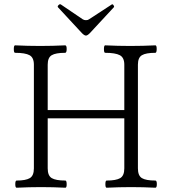

<svg xmlns="http://www.w3.org/2000/svg" viewBox="-20 -879 795 902"><path d="M383.8 -711.9Q376.5 -711.9 365.2 -723.1L252.9 -844.2Q248.5 -848.6 254.9 -855Q261.2 -861.3 266.1 -857.9L369.1 -788.1Q375.5 -784.2 383.8 -784.2Q392.6 -784.2 397.9 -788.1L504.9 -857.9Q508.8 -860.8 513.2 -854.7Q517.6 -848.6 515.1 -845.2L401.9 -723.1Q390.6 -711.9 383.8 -711.9ZM58.1 2.9Q51.8 2.9 51.8 -13.9Q51.8 -30.8 58.1 -30.8Q101.1 -30.8 120.1 -42.2Q139.2 -53.7 139.2 -87.9V-575.2Q139.2 -608.4 118.9 -619.6Q98.6 -630.9 50.8 -630.9Q44.9 -630.9 44.9 -648.4Q44.9 -666 50.8 -666Q109.4 -663.1 168.9 -663.1Q227.5 -663.1 286.1 -666Q293.5 -666 293.2 -648.4Q293 -630.9 286.1 -630.9Q241.7 -630.9 222.9 -619.6Q204.1 -608.4 204.1 -575.2V-361.8H564V-575.2Q564 -608.4 543 -619.6Q522 -630.9 474.1 -630.9Q468.3 -630.9 468.3 -648.4Q468.3 -666 474.1 -666Q534.2 -663.1 591.8 -663.1Q651.4 -663.1 710 -666Q716.3 -666 716.1 -648.4Q715.8 -630.9 710 -630.9Q665.5 -630.9 646.7 -619.6Q627.9 -608.4 627.9 -575.2V-87.9Q627.9 -53.7 646.7 -42.2Q665.5 -30.8 710 -30.8Q716.8 -30.8 716.8 -13.9Q716.8 2.9 710 2.9Q652.8 0 596.2 0Q539.6 0 481 2.9Q475.1 2.9 475.1 -13.9Q475.1 -30.8 481 -30.8Q525.4 -30.8 544.7 -42.2Q564 -53.7 564 -87.9V-323.2H204.1V-87.9Q204.1 -53.7 223.1 -42.2Q242.2 -30.8 287.1 -30.8Q293 -30.8 293.2 -13.9Q293.5 2.9 287.1 2.9Q230 0 172.9 0Q116.7 0 58.1 2.9Z"/></svg>

Font: Junicode SmCond Light
Style: Regular
Weight: 300
Width: 4
Designer: Peter S. Baker
Version: Version 2.206